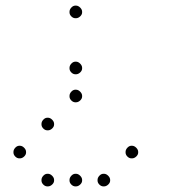

<svg xmlns="http://www.w3.org/2000/svg" viewBox="-20 -693 640 685"><path d="M249 -673Q241 -673 234.5 -666Q228 -659 228 -651V-649Q228 -641 234.5 -634.5Q241 -628 249 -628H251Q259 -628 266 -634.5Q273 -641 273 -649V-651Q273 -659 266 -666Q259 -673 251 -673ZM249 -473Q241 -473 234.5 -466Q228 -459 228 -451V-449Q228 -441 234.5 -434.5Q241 -428 249 -428H251Q259 -428 266 -434.5Q273 -441 273 -449V-451Q273 -459 266 -466Q259 -473 251 -473ZM249 -373Q241 -373 234.5 -366Q228 -359 228 -351V-349Q228 -341 234.5 -334.5Q241 -328 249 -328H251Q259 -328 266 -334.5Q273 -341 273 -349V-351Q273 -359 266 -366Q259 -373 251 -373ZM149 -273Q141 -273 134.5 -266Q128 -259 128 -251V-249Q128 -241 134.5 -234.5Q141 -228 149 -228H151Q159 -228 166 -234.5Q173 -241 173 -249V-251Q173 -259 166 -266Q159 -273 151 -273ZM49 -173Q41 -173 34.5 -166Q28 -159 28 -151V-149Q28 -141 34.5 -134.5Q41 -128 49 -128H51Q59 -128 66 -134.5Q73 -141 73 -149V-151Q73 -159 66 -166Q59 -173 51 -173ZM449 -173Q441 -173 434.5 -166Q428 -159 428 -151V-149Q428 -141 434.5 -134.5Q441 -128 449 -128H451Q459 -128 466 -134.5Q473 -141 473 -149V-151Q473 -159 466 -166Q459 -173 451 -173ZM149 -73Q141 -73 134.5 -66Q128 -59 128 -51V-49Q128 -41 134.5 -34.5Q141 -28 149 -28H151Q159 -28 166 -34.5Q173 -41 173 -49V-51Q173 -59 166 -66Q159 -73 151 -73ZM249 -73Q241 -73 234.5 -66Q228 -59 228 -51V-49Q228 -41 234.5 -34.5Q241 -28 249 -28H251Q259 -28 266 -34.5Q273 -41 273 -49V-51Q273 -59 266 -66Q259 -73 251 -73ZM349 -73Q341 -73 334.5 -66Q328 -59 328 -51V-49Q328 -41 334.5 -34.5Q341 -28 349 -28H351Q359 -28 366 -34.5Q373 -41 373 -49V-51Q373 -59 366 -66Q359 -73 351 -73Z"/></svg>

Font: Doto Rounded Light
Style: Regular
Weight: 300
Monospace: yes
Version: Version 1.000